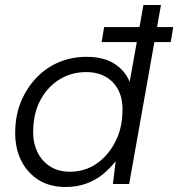

<svg xmlns="http://www.w3.org/2000/svg" viewBox="-20 -735 712 767"><path d="M386 -567 396 -627H672L662 -567ZM242 12Q175 12 129 -19.5Q83 -51 60.5 -102.5Q38 -154 41 -218Q43 -281 66 -334Q89 -387 127.5 -426.5Q166 -466 216.5 -487Q267 -508 326 -508Q393 -508 436 -481Q479 -454 498 -408L553 -715H623L496 0H431L442 -90H441Q421 -64 393 -40.5Q365 -17 327 -2.5Q289 12 242 12ZM259 -49Q318 -49 364 -80Q410 -111 438.5 -164.5Q467 -218 469 -283Q472 -334 455 -370.5Q438 -407 404.5 -427Q371 -447 324 -447Q266 -447 219 -418.5Q172 -390 143.5 -339Q115 -288 113 -221Q110 -172 127 -133Q144 -94 178 -71.5Q212 -49 259 -49Z"/></svg>

Font: DM Sans 28pt Light
Style: Italic
Weight: 300
Italic angle: -10°
Version: Version 4.004;gftools[0.9.30]